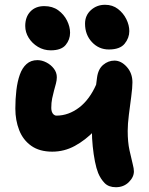

<svg xmlns="http://www.w3.org/2000/svg" viewBox="-20 -777 630 811"><path d="M200.8 -136.4Q146.8 -136.4 112 -161.1Q77.2 -185.8 61 -227.4Q44.8 -269 44.8 -318.4Q44.8 -359.2 49.2 -396.1Q53.6 -433 63.7 -461.6Q73.8 -490.2 92.2 -506.6Q110.6 -523 138 -523Q157 -523 176 -513.2Q195 -503.4 207.5 -487.1Q220 -470.8 220 -450.8Q220 -438.2 216.3 -424.2Q212.6 -410.2 208.3 -394.8Q204 -379.4 200.3 -361.3Q196.6 -343.2 196.6 -321Q196.6 -312.8 198.9 -305.5Q201.2 -298.2 206.5 -293.4Q211.8 -288.6 218.6 -288.6Q244.2 -288.6 268.4 -297.4Q292.6 -306.2 314.5 -322.9Q336.4 -339.6 354.6 -364.3Q372.8 -389 386.6 -420.6L453 -316.4Q419 -266.2 379.9 -225.6Q340.8 -185 296.1 -160.7Q251.4 -136.4 200.8 -136.4ZM469.4 13.8Q439 13.8 422 -3.7Q405 -21.2 394.6 -46.2Q387 -65.2 381.1 -94.7Q375.2 -124.2 371.7 -158.6Q368.2 -193 368.2 -224Q368.2 -247.8 370.7 -279.5Q373.2 -311.2 376.7 -343.9Q380.2 -376.6 384.1 -404.6Q388 -432.6 389.8 -448.6Q394.4 -485 415.8 -503Q437.2 -521 463.4 -521Q491.8 -521 515.6 -494.4Q539.4 -467.8 539.4 -429Q539.4 -407 534.4 -369.5Q529.4 -332 524.4 -292.5Q519.4 -253 519.4 -224Q519.4 -177 526.9 -142.7Q534.4 -108.4 540.8 -83Q543.2 -73.4 544.4 -66.4Q545.6 -59.4 545.6 -53.2Q545.6 -28.8 523.9 -7.5Q502.2 13.8 469.4 13.8ZM439.8 -568Q397.6 -568 368.4 -599.1Q339.2 -630.2 339.2 -677Q339.2 -712 364.1 -734.4Q389 -756.8 423.6 -756.8Q455.4 -756.8 478.2 -739.2Q501 -721.6 513.6 -696.1Q526.2 -670.6 526.2 -645.6Q526.2 -616.8 506.5 -592.4Q486.8 -568 439.8 -568ZM194.4 -564.4Q164.8 -564.4 140.2 -579.2Q115.6 -594 101.1 -617.4Q86.6 -640.8 86.6 -667.2Q86.6 -705.4 108.4 -728.3Q130.2 -751.2 167 -751.2Q201.8 -751.2 226 -733.6Q250.2 -716 263.1 -690Q276 -664 276 -638.6Q276 -609.8 257.4 -587.1Q238.8 -564.4 194.4 -564.4Z"/></svg>

Font: Shantell Sans Light
Style: Regular
Weight: 300
Designer: Stephen Nixon, Anya Danilova, Shantell Martin
Foundry: Arrow Type
Version: Version 1.011;[c5ecc13dd]